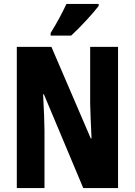

<svg xmlns="http://www.w3.org/2000/svg" viewBox="-20 -1017 682 971"><path d="M479 -987V-997H316C295 -952 269 -903 236 -850V-837H340C388 -881 452 -951 479 -987ZM577 -66V-780H436V-494C437 -446 439 -400 443 -317H439L240 -780H65V-66H205V-357C204 -402 203 -454 198 -540H202L401 -66Z"/></svg>

Font: Noto Sans Malayalam UI ExtraCondensed ExtraBold
Style: Regular
Weight: 800
Width: 2
Designer: Jelle Bosma - Monotype Design Team
Foundry: Monotype Imaging Inc.
Version: Version 2.104